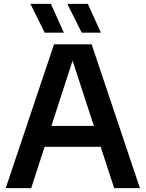

<svg xmlns="http://www.w3.org/2000/svg" viewBox="-20 -968 750 988"><path d="M9.5 0 258 -740H451.5L700 0H567.5L498 -212.5H209.5L140.5 0ZM244.5 -320H463L353.5 -656ZM400.5 -800 326.5 -948H432L499 -800ZM210 -800 136.5 -948H242L308.5 -800Z"/></svg>

Font: Encode Sans SmBold
Style: Regular
Weight: 600
Designer: Multiple Designers
Foundry: Impallari Type
Version: Version 3.002; ttfautohint (v1.8.3) -l 8 -r 50 -G 200 -x 14 